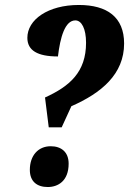

<svg xmlns="http://www.w3.org/2000/svg" viewBox="-20 -744 519 772"><path d="M176 -232H228L267 -317C388 -370 479 -446 479 -569C479 -675 411 -724 297 -724C173 -724 90 -665 90 -592C90 -541 131 -517 213 -517C222 -593 241 -662 283 -662C308 -662 326 -629 326 -572C326 -454 260 -397 161 -352ZM172 8C213 8 256 -16 256 -86C256 -133 226 -156 184 -156C133 -156 100 -118 100 -61C100 -14 129 8 172 8Z"/></svg>

Font: Noto Serif Condensed Extra
Style: Italic
Weight: 800
Width: 3
Italic angle: -12°
Designer: Monotype Design Team
Foundry: Monotype Imaging Inc.
Version: Version 1.901